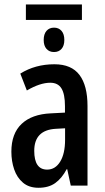

<svg xmlns="http://www.w3.org/2000/svg" viewBox="-20 -844 478 873"><path d="M227.5 -551.8Q304.7 -551.8 341.3 -503.4Q377.9 -455.1 377.9 -361.8V0H301.8L285.6 -74.7H283.2Q261.2 -33.2 231.2 -11.7Q201.2 9.8 155.3 9.8Q111.8 9.8 84.5 -13.4Q57.1 -36.6 44.4 -74Q31.7 -111.3 31.7 -154.3Q31.7 -236.8 78.4 -280.8Q125 -324.7 210.9 -328.6L275.4 -332V-361.3Q275.4 -416 259.5 -441.9Q243.7 -467.8 208.5 -467.8Q162.1 -467.8 102.1 -432.6L72.3 -509.3Q140.1 -551.8 227.5 -551.8ZM275.9 -260.7 232.9 -258.3Q135.7 -252.4 135.7 -158.2Q135.7 -72.8 194.3 -72.8Q231.4 -72.8 253.7 -109.1Q275.9 -145.5 275.9 -208.5ZM352.5 -823.7V-753.4H97.7V-823.7ZM225.6 -718.3Q247.1 -718.3 259.8 -703.6Q272.5 -689 272.5 -662.1Q272.5 -636.2 259.8 -621.8Q247.1 -607.4 225.6 -607.4Q204.1 -607.4 191.4 -621.8Q178.7 -636.2 178.7 -662.1Q178.7 -689 191.4 -703.6Q204.1 -718.3 225.6 -718.3Z"/></svg>

Font: Open Sans Condensed SemiBold
Style: Regular
Weight: 600
Width: 3
Designer: Monotype Design Team
Foundry: Monotype Imaging Inc.
Version: Version 3.000; ttfautohint (v1.8.4)